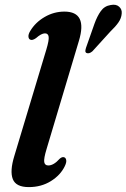

<svg xmlns="http://www.w3.org/2000/svg" viewBox="-20 -772 529 803"><path d="M310 -601 175 -149.5Q162.5 -108.5 165 -94.2Q167.5 -80 182 -80Q204.5 -80 229.5 -108Q240 -117.5 249 -114Q255.5 -111.5 257 -102Q258.5 -92.5 251 -77Q233 -39.5 192.8 -14.5Q152.5 10.5 100.5 10.5Q46.5 10.5 33.5 -23Q20.5 -56.5 40 -120L174 -565.5Q185.5 -604 183.5 -618.2Q181.5 -632.5 168 -632.5Q153 -632.5 130.5 -612.5Q115.5 -602 107 -606Q100 -608.5 99 -618.5Q98 -628.5 106.5 -642.5Q128 -678.5 166.8 -701Q205.5 -723.5 249.5 -723.5Q347 -723.5 310 -601ZM375 -672.5Q386.5 -704.5 401.8 -725.8Q417 -747 443 -751Q465.5 -755.5 478.2 -744Q491 -732.5 489 -715Q487.5 -695.5 475.2 -678Q463 -660.5 441.5 -640L366.5 -557.5Q352.5 -545.5 341.5 -550.5Q336.5 -553.5 337 -559.5Q337.5 -565.5 340 -573Z"/></svg>

Font: Fraunces 72pt Soft SemiBold
Style: Italic
Weight: 600
Italic angle: -16°
Version: Version 1.000;[b76b70a41]